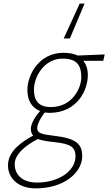

<svg xmlns="http://www.w3.org/2000/svg" viewBox="-20 -800 597 1058"><path d="M260 -210C189 -210 167 -250 167 -306C167 -374 221 -477 325 -477C402 -477 428 -442 428 -374C428 -319 382 -210 260 -210ZM278 -17C366 -8 396 9 396 61C396 145 299 206 185 206C103 206 61 163 61 104C61 47 129 -4 189 -34C201 -29 227 -22 278 -17ZM177 238C337 238 433 148 433 61C433 -7 400 -38 276 -52C207 -60 185 -67 185 -94C185 -127 226 -180 226 -180C226 -180 245 -178 252 -178C405 -178 464 -303 464 -385C464 -424 453 -447 439 -465H549L557 -500L408 -494C408 -494 382 -509 329 -509C197 -509 131 -390 131 -304C131 -247 154 -207 201 -188C201 -188 150 -134 150 -90C150 -73 156 -59 163 -53C104 -21 24 31 24 111C24 183 81 238 177 238ZM331 -588H365L446 -780H419Z"/></svg>

Font: RazerF5 Thin
Style: Italic
Weight: 250
Foundry: Razer Inc.
Version: Version 2